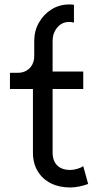

<svg xmlns="http://www.w3.org/2000/svg" viewBox="-20 -827 416 857"><path d="M132.8 -644.5V-577.1Q132.8 -555.2 123.8 -538.3Q114.7 -521.5 98.1 -511.7Q81.5 -502 59.6 -502H24.4V-429.7H127V-146.5Q127 -98.1 148.2 -63Q169.4 -27.8 206.8 -9Q244.1 9.8 293 9.8Q313.5 9.8 335.2 5.1Q356.9 0.5 373.5 -5.9L351.6 -85.4Q342.3 -78.6 325.4 -73.5Q308.6 -68.4 293 -68.4Q268.1 -68.4 250.5 -77.6Q232.9 -86.9 223.9 -104.2Q214.8 -121.6 214.8 -146.5V-429.7H351.6V-507.8H214.8V-644.5Q214.8 -678.7 235.4 -703.9Q255.9 -729 288.6 -729Q300.8 -729 310.1 -726.1V-805.7Q305.2 -806.6 299.6 -806.9Q293.9 -807.1 288.6 -807.1Q245.1 -807.1 209.7 -784.9Q174.3 -762.7 153.6 -725.8Q132.8 -689 132.8 -644.5Z"/></svg>

Font: Giphurs SC
Style: Regular
Weight: 400
Version: Version 0.920